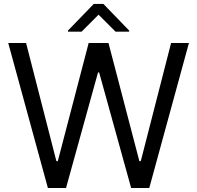

<svg xmlns="http://www.w3.org/2000/svg" viewBox="-20 -943 989 963"><path d="M220.2 0 21.3 -727.3H110.8L262.8 -134.9H269.9L424.7 -727.3H524.1L679 -134.9H686.1L838.1 -727.3H927.6L728.7 0H637.8L477.3 -579.5H471.6L311.1 0ZM389.2 -784.1 474.4 -869.3 559.7 -784.1H627.8V-789.8L498.6 -923.3H450.3L321 -789.8V-784.1Z"/></svg>

Font: Inter UI
Style: Regular
Weight: 400
Designer: Rasmus Andersson
Foundry: rsms
Version: 3.2;8d6f07862